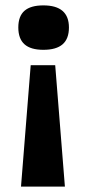

<svg xmlns="http://www.w3.org/2000/svg" viewBox="-20 -560 323 713"><path d="M94 -318H185L221 133H58ZM141 -540Q236 -540 236 -458Q236 -416 212.5 -395.5Q189 -375 141 -375Q94 -375 71 -395.5Q48 -416 48 -458Q48 -500 71 -520Q94 -540 141 -540Z"/></svg>

Font: Bricolage Grotesque 18pt
Style: Bold
Weight: 700
Designer: Mathieu Triay
Foundry: Atelier Triay
Version: Version 1.000;gftools[0.9.30]